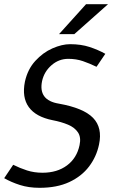

<svg xmlns="http://www.w3.org/2000/svg" viewBox="-27 -887 542 917"><path d="M446 -197Q434 -139 398.5 -92Q363 -45 304 -17.5Q245 10 162 10Q110 10 68 -3.5Q26 -17 -7 -36L36 -100Q68 -84 102 -73Q136 -62 176 -62Q246 -62 293 -97Q340 -132 353 -194Q361 -231 345.5 -254.5Q330 -278 298 -291.5Q266 -305 224 -313Q144 -329 110.5 -375.5Q77 -422 92 -497Q105 -556 141.5 -596Q178 -636 223.5 -656Q269 -676 308 -676Q360 -676 401 -662.5Q442 -649 476 -630L434 -568Q401 -584 369 -595Q337 -606 299 -606Q254 -606 219 -575.5Q184 -545 174 -500Q155 -408 254 -392Q372 -371 417.5 -324Q463 -277 446 -197ZM489 -867 328 -724H255L384 -867Z"/></svg>

Font: Epunda Sans
Style: Italic
Weight: 400
Italic angle: -12.0243°
Designer: Simon Atzbach
Foundry: typofactur
Version: Version 2.204; ttfautohint (v1.8.4.7-5d5b)